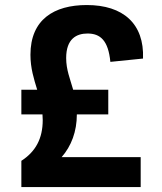

<svg xmlns="http://www.w3.org/2000/svg" viewBox="-20 -762 660 782"><path d="M421 -296V-396.5H278C265.5 -440.5 249.5 -478 249.5 -525.5C249.5 -604.5 292 -625.5 336.5 -625.5C388.5 -625.5 421 -597.5 429.5 -510L562.5 -523.5C568 -665.5 481.5 -741.5 333.5 -741.5C200 -741.5 104 -682.5 104 -539C104 -484 118 -440.5 131.5 -396.5H67V-296H153C153.5 -288.5 154 -281 154 -273C154 -197 124.5 -144 67 -107V0H553V-122H231C270.5 -167 293 -226.5 293 -296Z"/></svg>

Font: Monaspace Argon
Style: Bold
Weight: 700
Designer: Riley Cran & the Lettermatic Team
Foundry: Lettermatic
Version: Version 1.000 (Monaspace Argon)